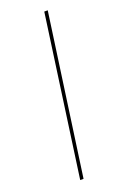

<svg xmlns="http://www.w3.org/2000/svg" viewBox="-135 -724 490 766"><g transform="rotate(-20 109.5 -340.5)"><path d="M175.8 -680.7 80.1 0H65.9L161.1 -680.7Z"/></g></svg>

Font: Fira Sans Compressed Hair
Style: Italic
Weight: 100
Width: 3
Italic angle: -8°
Designer: Carrois Corporate & Edenspiekermann AG
Foundry: Carrois Corporate GbR & Edenspiekermann AG
Version: Version 4.203;PS 004.203;hotconv 1.0.88;makeotf.lib2.5.64775